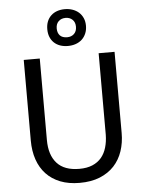

<svg xmlns="http://www.w3.org/2000/svg" viewBox="-64 -1031 825 1091"><g transform="rotate(-5 349.0 -485.5)"><path d="M607.9 -714.8V-252Q607.9 -196.3 591.8 -148.4Q575.7 -100.6 543.2 -65.4Q510.7 -30.3 461.7 -10.3Q412.6 9.8 346.2 9.8Q283.7 9.8 235.8 -9Q188 -27.8 155.5 -62.5Q123 -97.2 106.4 -145.8Q89.8 -194.3 89.8 -253.9V-713.9H181.2V-249Q181.2 -163.6 223.4 -116.7Q265.6 -69.8 351.1 -69.8Q394.5 -69.8 425.8 -83Q457 -96.2 477.1 -120.1Q497.1 -144 506.8 -177.2Q516.6 -210.4 517.1 -250V-714.8ZM459 -877Q459 -852.1 450.4 -832.3Q441.9 -812.5 427 -798.8Q412.1 -785.2 391.6 -778.1Q371.1 -771 347.2 -771Q322.8 -771 302.7 -778.1Q282.7 -785.2 268.3 -798.8Q253.9 -812.5 246.1 -831.8Q238.3 -851.1 238.3 -876Q238.3 -900.9 246.1 -920.2Q253.9 -939.5 268.3 -953.1Q282.7 -966.8 302.7 -973.9Q322.8 -981 347.2 -981Q370.6 -981 391.1 -973.9Q411.6 -966.8 426.8 -953.4Q441.9 -939.9 450.4 -920.7Q459 -901.4 459 -877ZM401.9 -876Q401.9 -901.9 386.5 -916.5Q371.1 -931.2 347.2 -931.2Q322.8 -931.2 307.4 -916.5Q292 -901.9 292 -876Q292 -850.1 305.9 -835.4Q319.8 -820.8 347.2 -820.8Q371.1 -820.8 386.5 -835.4Q401.9 -850.1 401.9 -876Z"/></g></svg>

Font: WenQuanYi Micro Hei
Style: Regular
Weight: 400
Foundry: Ascender Corporation
Version: Version 0.2.0-beta